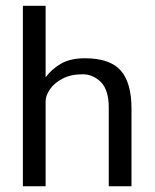

<svg xmlns="http://www.w3.org/2000/svg" viewBox="-20 -648 538 668"><path d="M59.6 0V-627.9H138.7V-378.9Q159.2 -407.2 191.9 -426.3Q224.6 -445.3 275.4 -445.3Q362.3 -445.3 399.9 -402.8Q437.5 -360.4 437.5 -269.5V0H358.4V-273.4Q358.4 -335 331.1 -362.3Q303.7 -389.6 267.6 -389.6Q226.6 -389.6 197.8 -374.5Q168.9 -359.4 153.8 -337.4Q138.7 -315.4 138.7 -295.9V0Z"/></svg>

Font: Padauk
Style: Regular
Weight: 400
Designer: Debbi Hosken, Becca Hirsbrunner Spalinger
Foundry: SIL International
Version: Version 5.003